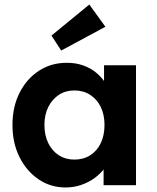

<svg xmlns="http://www.w3.org/2000/svg" viewBox="-20 -817 691 847"><path d="M35 -266Q35 -346 66.5 -408Q98 -470 152 -505Q206 -540 275 -540Q314 -540 346.5 -528.5Q379 -517 403.5 -497Q428 -477 445 -451Q462 -425 469 -395L439 -400V-529H580V0H437V-127L469 -130Q461 -102 443 -77Q425 -52 398.5 -32.5Q372 -13 339 -1.5Q306 10 269 10Q203 10 150 -26Q97 -62 66 -124Q35 -186 35 -266ZM441 -266Q441 -311 424.5 -345Q408 -379 378 -398.5Q348 -418 308 -418Q269 -418 239.5 -398.5Q210 -379 193 -345Q176 -311 176 -266Q176 -220 193 -185.5Q210 -151 239.5 -132Q269 -113 308 -113Q348 -113 378 -132Q408 -151 424.5 -185.5Q441 -220 441 -266ZM250 -594 207 -660 374 -797 445 -699Z"/></svg>

Font: Mach SemiBold
Style: Regular
Weight: 600
Version: Version 1.002